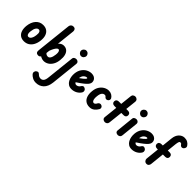

<svg xmlns="http://www.w3.org/2000/svg" viewBox="71 -1838 3259 3259"><g transform="rotate(45 1700.5 -208.0)"><path d="M175 1Q122 1 85.5 -25Q49 -51 33 -99Q17 -147 23 -213Q34 -313 85.5 -370.5Q137 -428 216 -428Q272 -428 309 -402Q346 -376 362.5 -328Q379 -280 372 -214Q365 -148 339 -99.5Q313 -51 271.5 -25Q230 1 175 1ZM179 -106Q199 -106 214.5 -120.5Q230 -135 240.5 -161.5Q251 -188 255 -225Q258 -247 257 -265Q256 -283 250.5 -295.5Q245 -308 236 -314.5Q227 -321 215 -321Q186 -321 165.5 -289.5Q145 -258 139 -202Q135 -173 138.5 -151Q142 -129 152.5 -117.5Q163 -106 179 -106Z M518 0Q488 0 473.5 -18Q459 -36 463 -68L533 -715Q536 -739 552.5 -755.5Q569 -772 596 -772Q628 -772 641 -753.5Q654 -735 652 -709L583 -68Q579 -39 561.5 -19.5Q544 0 518 0ZM649 1Q614 1 578 -18Q542 -37 522 -67L538 -200Q568 -154 586.5 -133Q605 -112 619.5 -107Q634 -102 651 -102Q677 -102 695.5 -132.5Q714 -163 721 -221Q725 -252 722 -274.5Q719 -297 710 -309Q701 -321 687 -321Q676 -321 661 -307Q646 -293 630 -265.5Q614 -238 599.5 -198.5Q585 -159 575 -107L581 -320Q605 -373 638 -400.5Q671 -428 712 -428Q759 -428 790 -402Q821 -376 834 -327.5Q847 -279 839 -211Q832 -143 804 -95.5Q776 -48 736 -23.5Q696 1 649 1Z M818 356Q771 356 734.5 335.5Q698 315 680 293Q661 271 666 246Q671 221 691 208Q714 193 729.5 200Q745 207 755 217Q770 233 788 241Q806 249 825 249Q859 249 880.5 223.5Q902 198 908 135L962 -366Q964 -392 983 -404Q1002 -416 1024 -416Q1047 -416 1064.5 -400Q1082 -384 1078 -355L1025 143Q1013 249 957 302.5Q901 356 818 356ZM1041 -507Q1015 -507 995.5 -526.5Q976 -546 976 -573Q976 -599 995.5 -618.5Q1015 -638 1041 -638Q1070 -638 1088.5 -617.5Q1107 -597 1107 -574Q1107 -550 1088.5 -528.5Q1070 -507 1041 -507Z M1320 5Q1277 5 1246.5 -15Q1216 -35 1198 -68Q1180 -101 1173.5 -141Q1167 -181 1171 -220Q1178 -288 1210 -334.5Q1242 -381 1287 -404.5Q1332 -428 1378 -428Q1415 -428 1440 -414.5Q1465 -401 1478 -379Q1491 -357 1491 -329Q1491 -308 1478.5 -286Q1466 -264 1436.5 -237Q1407 -210 1356.5 -174Q1306 -138 1230 -88L1223 -184Q1261 -206 1290.5 -226Q1320 -246 1340.5 -263Q1361 -280 1371.5 -292.5Q1382 -305 1382 -312Q1382 -317 1380 -319.5Q1378 -322 1370 -322Q1342 -322 1313.5 -295Q1285 -268 1279 -209Q1275 -179 1280 -155Q1285 -131 1298 -116.5Q1311 -102 1330 -102Q1351 -102 1371 -114Q1391 -126 1401 -145Q1412 -165 1430 -172Q1448 -179 1471 -165Q1491 -154 1497.5 -132.5Q1504 -111 1494 -91Q1469 -47 1422.5 -21Q1376 5 1320 5Z M1753 5Q1697 5 1658.5 -22.5Q1620 -50 1603.5 -101.5Q1587 -153 1595 -223Q1602 -290 1632 -335.5Q1662 -381 1704.5 -404.5Q1747 -428 1791 -428Q1831 -428 1861 -410.5Q1891 -393 1908 -365Q1918 -351 1913.5 -330.5Q1909 -310 1889 -298Q1870 -287 1852 -292.5Q1834 -298 1823 -314Q1819 -320 1811.5 -324Q1804 -328 1790 -328Q1762 -328 1741 -302Q1720 -276 1714 -215Q1710 -178 1714 -151.5Q1718 -125 1729.5 -110.5Q1741 -96 1758 -96Q1771 -96 1784 -107Q1797 -118 1810 -143Q1820 -160 1840 -165.5Q1860 -171 1880 -160Q1899 -150 1904.5 -130Q1910 -110 1900 -93Q1879 -55 1842.5 -25Q1806 5 1753 5Z M2118 0Q2093 0 2074.5 -16.5Q2056 -33 2059 -61L2120 -624Q2122 -649 2141 -662Q2160 -675 2180 -675Q2206 -675 2224.5 -657Q2243 -639 2240 -609L2179 -53Q2176 -27 2158.5 -13.5Q2141 0 2118 0ZM2042 -309Q2014 -309 1998 -323Q1982 -337 1982 -362Q1982 -388 1998 -402Q2014 -416 2042 -416H2262Q2289 -416 2304 -402Q2319 -388 2319 -362Q2319 -337 2304 -323Q2289 -309 2262 -309Z M2429 0Q2404 0 2387 -14.5Q2370 -29 2373 -57L2405 -366Q2407 -392 2426 -404Q2445 -416 2467 -416Q2490 -416 2507 -400Q2524 -384 2521 -355L2489 -51Q2487 -26 2469 -13Q2451 0 2429 0ZM2484 -507Q2458 -507 2438.5 -526.5Q2419 -546 2419 -573Q2419 -599 2438.5 -618.5Q2458 -638 2484 -638Q2513 -638 2531.5 -617.5Q2550 -597 2550 -574Q2550 -550 2531.5 -528.5Q2513 -507 2484 -507Z M2763 5Q2720 5 2689.5 -15Q2659 -35 2641 -68Q2623 -101 2616.5 -141Q2610 -181 2614 -220Q2621 -288 2653 -334.5Q2685 -381 2730 -404.5Q2775 -428 2821 -428Q2858 -428 2883 -414.5Q2908 -401 2921 -379Q2934 -357 2934 -329Q2934 -308 2921.5 -286Q2909 -264 2879.5 -237Q2850 -210 2799.5 -174Q2749 -138 2673 -88L2666 -184Q2704 -206 2733.5 -226Q2763 -246 2783.5 -263Q2804 -280 2814.5 -292.5Q2825 -305 2825 -312Q2825 -317 2823 -319.5Q2821 -322 2813 -322Q2785 -322 2756.5 -295Q2728 -268 2722 -209Q2718 -179 2723 -155Q2728 -131 2741 -116.5Q2754 -102 2773 -102Q2794 -102 2814 -114Q2834 -126 2844 -145Q2855 -165 2873 -172Q2891 -179 2914 -165Q2934 -154 2940.5 -132.5Q2947 -111 2937 -91Q2912 -47 2865.5 -21Q2819 5 2763 5Z M3120 1Q3092 1 3074.5 -19.5Q3057 -40 3059 -64L3116 -604Q3124 -683 3167 -727.5Q3210 -772 3268 -772Q3310 -772 3342 -753.5Q3374 -735 3393 -704Q3406 -684 3397.5 -661Q3389 -638 3370 -626Q3349 -615 3331.5 -622.5Q3314 -630 3304 -646Q3297 -658 3288.5 -661.5Q3280 -665 3267 -665Q3254 -665 3246.5 -645.5Q3239 -626 3234 -587L3178 -56Q3177 -37 3163 -18Q3149 1 3120 1ZM3065 -309Q3037 -309 3020.5 -323Q3004 -337 3004 -362Q3004 -388 3020.5 -402Q3037 -416 3065 -416H3261Q3288 -416 3303 -402Q3318 -388 3318 -362Q3318 -337 3303 -323Q3288 -309 3261 -309Z"/></g></svg>

Font: Edu SA Beginner
Style: Bold
Weight: 700
Version: Version 1.003